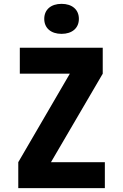

<svg xmlns="http://www.w3.org/2000/svg" viewBox="-20 -978 640 998"><path d="M300 -802C355 -802 390 -832 390 -880C390 -928 355 -958 300 -958C245 -958 210 -928 210 -880C210 -832 245 -802 300 -802ZM75 0H525V-135H245L514 -595V-730H83V-595H343L75 -135Z"/></svg>

Font: JetBrains Mono ExtraBold
Style: Regular
Weight: 800
Monospace: yes
Designer: Philipp Nurullin, Konstantin Bulenkov
Foundry: JetBrains
Version: Version 2.305